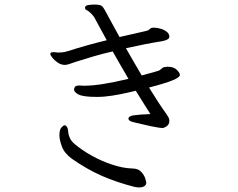

<svg xmlns="http://www.w3.org/2000/svg" viewBox="-20 -776 1040 840"><path d="M654 -655Q667 -655 682.5 -650.5Q698 -646 709.5 -637Q721 -628 721 -615Q721 -602 690 -596Q652 -590 612 -582Q572 -574 531 -565Q548 -535 565.5 -505Q583 -475 600 -446Q630 -454 651.5 -460Q673 -466 675 -467Q684 -472 688.5 -477Q693 -482 703 -483Q707 -484 714 -484Q740 -484 753.5 -470.5Q767 -457 767 -448Q767 -438 736 -425Q705 -412 632 -393Q653 -359 672.5 -329Q692 -299 709 -276Q714 -269 717.5 -262Q721 -255 721 -247Q721 -234 712 -226Q703 -218 692 -216Q688 -216 683 -216.5Q678 -217 672 -218Q641 -223 611 -230.5Q581 -238 566 -241Q542 -246 542 -257Q542 -268 565 -271.5Q588 -275 638 -277Q626 -296 609.5 -322Q593 -348 574 -379Q562 -376 533.5 -369.5Q505 -363 470.5 -357.5Q436 -352 404 -352Q346 -352 325 -362Q304 -372 304 -385Q304 -391 308.5 -396.5Q313 -402 327 -402Q332 -402 337 -401.5Q342 -401 344 -401H349Q383 -401 428.5 -408Q474 -415 542 -431Q525 -460 507.5 -490.5Q490 -521 473 -551Q429 -541 388 -529Q347 -517 313 -506Q312 -506 302.5 -502.5Q293 -499 282 -495.5Q271 -492 264 -492Q247 -492 232 -502.5Q217 -513 208.5 -524.5Q200 -536 200 -539Q200 -546 207 -547Q214 -548 216 -548Q221 -548 225.5 -547Q230 -546 234 -546Q242 -546 252.5 -547Q263 -548 276 -552Q360 -579 447 -600L392 -701Q384 -713 371 -724Q365 -729 358.5 -732Q352 -735 352 -742Q352 -752 366.5 -754Q381 -756 393 -756Q416 -756 423.5 -751Q431 -746 438 -733Q453 -705 469.5 -675Q486 -645 503 -614L621 -641Q630 -643 634.5 -648.5Q639 -654 650 -655ZM570 42Q491 22 426 -6.5Q361 -35 295 -81Q262 -105 251 -134.5Q240 -164 240 -184Q240 -210 249.5 -219Q259 -228 261 -228Q277 -228 279 -195Q280 -184 286 -171.5Q292 -159 303 -149Q335 -121 379.5 -96Q424 -71 471.5 -55.5Q519 -40 557 -39Q584 -39 597.5 -24.5Q611 -10 615.5 5Q620 20 620 22Q620 33 611.5 38.5Q603 44 589 44Q585 44 580 43.5Q575 43 570 42Z"/></svg>

Font: Klee One SemiBold
Style: Regular
Weight: 600
Designer: Fontworks Inc.
Foundry: Fontworks Inc.
Version: Version 1.00;January 12, 2022;FontCreator 13.0.0.2683 64-bit